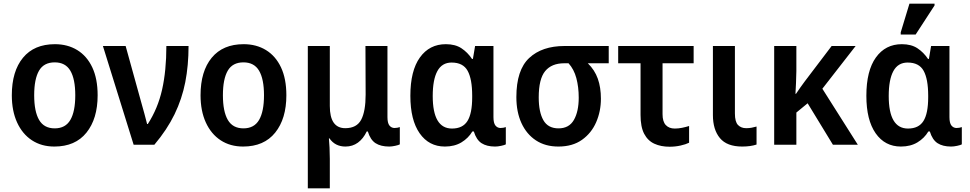

<svg xmlns="http://www.w3.org/2000/svg" viewBox="-20 -796 5334 1056"><path d="M517 -272Q517 -143 455.5 -66.5Q394 10 279 10Q208 10 155.5 -24.5Q103 -59 74 -122.5Q45 -186 45 -272Q45 -404 106.5 -478.5Q168 -553 282 -553Q352 -553 405 -520.5Q458 -488 487.5 -425.5Q517 -363 517 -272ZM168 -272Q168 -183 195 -136.5Q222 -90 281 -90Q340 -90 367 -136.5Q394 -183 394 -272Q394 -361 367 -407Q340 -453 281 -453Q221 -453 194.5 -407Q168 -361 168 -272Z M715 0 546 -543H671L756 -236Q764 -207 774 -171.5Q784 -136 789 -114H793Q848 -199 871.5 -303Q895 -407 895 -543H1017Q1017 -436 999 -344Q981 -252 940 -167.5Q899 -83 829 0Z M1555 -272Q1555 -143 1493.5 -66.5Q1432 10 1317 10Q1246 10 1193.5 -24.5Q1141 -59 1112 -122.5Q1083 -186 1083 -272Q1083 -404 1144.5 -478.5Q1206 -553 1320 -553Q1390 -553 1443 -520.5Q1496 -488 1525.5 -425.5Q1555 -363 1555 -272ZM1206 -272Q1206 -183 1233 -136.5Q1260 -90 1319 -90Q1378 -90 1405 -136.5Q1432 -183 1432 -272Q1432 -361 1405 -407Q1378 -453 1319 -453Q1259 -453 1232.5 -407Q1206 -361 1206 -272Z M1673 240V-543H1794V-213Q1794 -91 1879 -91Q1942 -91 1966.5 -137.5Q1991 -184 1991 -276L1990 -543H2111V-152Q2111 -119 2122 -105.5Q2133 -92 2150 -92Q2158 -92 2166 -93.5Q2174 -95 2179 -97V-2Q2172 2 2153.5 6Q2135 10 2121 10Q2074 10 2045.5 -8.5Q2017 -27 2003 -73H1997Q1978 -33 1948.5 -11.5Q1919 10 1880 10Q1823 10 1792 -35H1789Q1791 -15 1792.5 16.5Q1794 48 1794 78V240Z M2427 10Q2339 10 2288 -63Q2237 -136 2237 -269Q2237 -407 2289.5 -480Q2342 -553 2432 -553Q2484 -553 2518 -530.5Q2552 -508 2576 -472H2581L2593 -543H2694V-152Q2694 -119 2705 -105.5Q2716 -92 2733 -92Q2741 -92 2749 -93.5Q2757 -95 2762 -97V-2Q2755 2 2736.5 6Q2718 10 2703 10Q2657 10 2628.5 -8.5Q2600 -27 2586 -73H2578Q2556 -36 2518 -13Q2480 10 2427 10ZM2466 -89Q2525 -89 2551 -130.5Q2577 -172 2577 -261V-270Q2577 -361 2552 -406.5Q2527 -452 2464 -452Q2411 -452 2385.5 -405Q2360 -358 2360 -268Q2360 -89 2466 -89Z M3051 10Q2979 10 2927.5 -24Q2876 -58 2848 -119Q2820 -180 2820 -262Q2820 -411 2890.5 -477Q2961 -543 3085 -543H3328V-448H3213Q3251 -411 3268 -363Q3285 -315 3285 -253Q3285 -184 3259 -124Q3233 -64 3181 -27Q3129 10 3051 10ZM3052 -90Q3110 -90 3136.5 -136.5Q3163 -183 3163 -259Q3163 -317 3150 -366Q3137 -415 3107 -448H3083Q3014 -448 2978.5 -405Q2943 -362 2943 -260Q2943 -180 2968.5 -135Q2994 -90 3052 -90Z M3663 11Q3615 11 3579 -5.5Q3543 -22 3523 -60Q3503 -98 3503 -164V-448H3380V-543H3795V-448H3624V-168Q3624 -127 3642 -108Q3660 -89 3691 -89Q3711 -89 3731 -93Q3751 -97 3770 -103V-11Q3752 -2 3723 4.5Q3694 11 3663 11Z M4062 10Q3978 10 3939.5 -36.5Q3901 -83 3901 -163V-543H4022V-172Q4022 -126 4039 -108.5Q4056 -91 4084 -91Q4100 -91 4113.5 -93.5Q4127 -96 4141 -100V-1Q4108 10 4062 10Z M4686 -543 4503 -308 4698 0H4561L4422 -228L4360 -177V0H4238V-543H4360V-405Q4359 -371 4358 -339Q4357 -307 4355 -280H4358Q4370 -298 4382 -315Q4394 -332 4406 -348L4554 -543Z M4935 10Q4847 10 4796 -63Q4745 -136 4745 -269Q4745 -407 4797.5 -480Q4850 -553 4940 -553Q4992 -553 5026 -530.5Q5060 -508 5084 -472H5089L5101 -543H5202V-152Q5202 -119 5213 -105.5Q5224 -92 5241 -92Q5249 -92 5257 -93.5Q5265 -95 5270 -97V-2Q5263 2 5244.5 6Q5226 10 5211 10Q5165 10 5136.5 -8.5Q5108 -27 5094 -73H5086Q5064 -36 5026 -13Q4988 10 4935 10ZM4974 -89Q5033 -89 5059 -130.5Q5085 -172 5085 -261V-270Q5085 -361 5060 -406.5Q5035 -452 4972 -452Q4919 -452 4893.5 -405Q4868 -358 4868 -268Q4868 -89 4974 -89ZM4934 -606V-618L4982 -776H5120V-766L5016 -606Z"/></svg>

Font: Noto Sans SemiCondensed SemiBold
Style: Regular
Weight: 600
Width: 4
Designer: Monotype Design Team
Foundry: Monotype Imaging Inc.
Version: Version 2.013; ttfautohint (v1.8.4.7-5d5b)